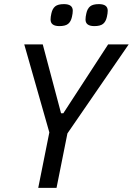

<svg xmlns="http://www.w3.org/2000/svg" viewBox="-20 -914 646 934"><path d="M166 0 220 -270 98 -698H188L277 -363H288L506 -698H606L308 -265L255 0ZM269 -787Q226 -787 226 -819Q226 -832 230 -849Q235 -872 248.5 -883Q262 -894 291 -894Q334 -894 334 -862Q334 -849 330 -832Q325 -809 311.5 -798Q298 -787 269 -787ZM439 -787Q396 -787 396 -819Q396 -832 400 -849Q405 -872 418.5 -883Q432 -894 461 -894Q504 -894 504 -862Q504 -849 500 -832Q495 -809 481.5 -798Q468 -787 439 -787Z"/></svg>

Font: IBM Plex Sans Condensed Text
Style: Italic
Weight: 450
Width: 3
Italic angle: -11°
Designer: Mike Abbink, Paul van der Laan, Pieter van Rosmalen
Foundry: Bold Monday
Version: Version 1.1